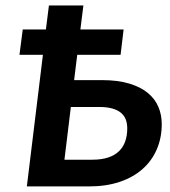

<svg xmlns="http://www.w3.org/2000/svg" viewBox="-20 -668 608 688"><path d="M278.8 -648.4 268.1 -562.5H422.9L412.1 -471.7H256.8L245.6 -380.9H345.7Q402.8 -380.9 443.6 -368.4Q484.4 -356 510 -334.7Q535.6 -313.5 547.6 -284.9Q559.6 -256.3 559.6 -223.6Q559.6 -173.8 541.7 -132.6Q523.9 -91.3 490.2 -61.8Q456.5 -32.2 408.2 -16.1Q359.9 0 298.8 0H76.2L133.8 -471.7H49.8L61.5 -562.5H144.5L155.3 -648.4ZM233.9 -284.7 210.9 -95.7H310.5Q343.3 -95.7 367.2 -103.5Q391.1 -111.3 406.2 -126Q421.4 -140.6 428.7 -161.4Q436 -182.1 436 -208Q436 -225.6 430.7 -239.7Q425.3 -253.9 413.3 -263.9Q401.4 -273.9 382.1 -279.3Q362.8 -284.7 334.5 -284.7Z"/></svg>

Font: Carlito
Style: Bold Italic
Weight: 700
Italic angle: -7°
Designer: Lukasz Dziedzic
Foundry: tyPoland Lukasz Dziedzic
Version: Version 1.104